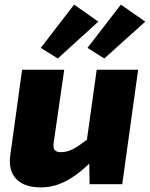

<svg xmlns="http://www.w3.org/2000/svg" viewBox="-20 -800 651 834"><path d="M259 -497 213 -179Q210 -156 218.5 -147.5Q227 -139 244 -139Q273 -139 301 -154.5Q329 -170 372 -205L402 -124Q336 -53 277.5 -19.5Q219 14 159 14Q84 14 49.5 -23.5Q15 -61 25 -128L76 -497ZM580 -497 511 0H369L367 -134L351 -146L400 -497ZM302 -780 407 -706 231 -546 157 -592ZM505 -780 611 -706 433 -546 360 -592Z"/></svg>

Font: Exo 2 ExtraBold
Style: Italic
Weight: 800
Italic angle: -8°
Designer: Natanael Gama
Foundry: Natanael Gama
Version: Version 2.010